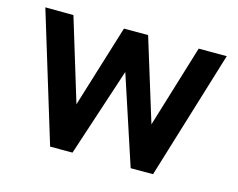

<svg xmlns="http://www.w3.org/2000/svg" viewBox="-81 -660 964 779"><g transform="rotate(15 401.0 -270.5)"><path d="M185 0 20 -540.8 138.2 -540 243.7 -193.7 350.4 -540H451.9L558.7 -193.7L664.3 -540H782.3L617.3 0H523.3L401.2 -371.5L279 0Z"/></g></svg>

Font: Hauora
Style: Regular
Weight: 400
Designer: Wayne Shih
Foundry: WCYS
Version: Version 1.001